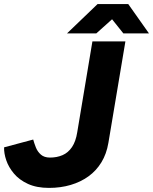

<svg xmlns="http://www.w3.org/2000/svg" viewBox="-25 -902 747 937"><path d="M214 15Q154 15 111.5 -4.5Q69 -24 43 -55Q17 -86 5.5 -120Q-6 -154 -5 -183L137 -221Q142 -203 150 -182.5Q158 -162 174.5 -147.5Q191 -133 219 -133Q253 -133 280.5 -145Q308 -157 326.5 -184.5Q345 -212 352 -257L426 -700H587L504 -205Q495 -151 470 -110Q445 -69 407 -41.5Q369 -14 320 0.5Q271 15 214 15ZM302 -739 451 -882H600V-878L445 -739ZM577 -739 466 -878 467 -882H601L702 -739Z"/></svg>

Font: Figtree ExtraBold
Style: Italic
Weight: 800
Italic angle: -9.5°
Foundry: Erik Kennedy
Version: Version 2.001;gftools[0.9.30]